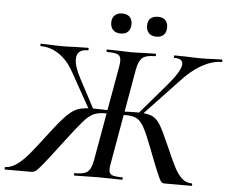

<svg xmlns="http://www.w3.org/2000/svg" viewBox="-86 -870 1120 934"><g transform="rotate(5 474.0 -403.0)"><path d="M311 -12Q343 -12 359.5 -18Q376 -24 384.5 -38.5Q393 -53 399 -83L481 -546Q484 -563 484 -575Q484 -598 470 -605.5Q456 -613 417 -613Q413 -613 413 -619Q413 -625 417 -625L467 -624Q507 -622 529 -622Q558 -622 604 -624L651 -625Q655 -625 655 -619Q655 -613 651 -613Q606 -613 588.5 -597.5Q571 -582 563 -539L482 -78Q478 -61 478 -45Q478 -25 491.5 -18.5Q505 -12 542 -12Q546 -12 546 -6Q546 0 542 0Q510 0 492 -1L424 -2L358 -1Q341 0 311 0Q308 0 308 -6Q308 -12 311 -12ZM-29 -12Q0 -13 28 -33Q56 -53 85 -87.5Q114 -122 167 -192Q217 -258 246.5 -287Q276 -316 303 -324.5Q330 -333 377 -333Q412 -333 472 -330L470 -312Q461 -313 452 -314Q443 -315 433 -315Q398 -315 375.5 -304Q353 -293 328 -264.5Q303 -236 249 -165Q184 -79 158 -47Q132 -15 122 -7.5Q112 0 101 0H-29Q-31 0 -31 -6Q-31 -12 -29 -12ZM94 -613Q90 -613 90 -619Q90 -625 93 -625L130 -624Q166 -622 198 -622Q226 -622 270 -624L322 -625Q326 -625 326 -619Q326 -613 322 -613Q268 -613 268 -565Q268 -529 298 -473L376 -326L358 -317L254 -503Q223 -558 181.5 -585.5Q140 -613 94 -613ZM664 -172Q639 -237 622.5 -266Q606 -295 586.5 -305Q567 -315 532 -315Q521 -315 512 -314Q503 -313 495 -312V-330Q555 -333 588 -333Q636 -333 660 -322.5Q684 -312 701 -284Q718 -256 749 -185Q779 -116 796 -83Q813 -50 833.5 -31Q854 -12 881 -12Q885 -12 885 -6Q885 0 882 0H750Q739 0 732.5 -8.5Q726 -17 708.5 -58.5Q691 -100 664 -172ZM591 -326 718 -474Q786 -553 786 -586Q786 -613 745 -613Q742 -613 742 -619Q742 -625 745 -625L801 -624Q843 -622 871 -622Q905 -622 941 -624L976 -625Q979 -625 979 -619Q979 -613 976 -613Q930 -613 878.5 -584Q827 -555 776 -498L605 -317ZM424 -758Q424 -780 437.5 -793Q451 -806 474 -806Q497 -806 510 -793.5Q523 -781 523 -758Q523 -734 510 -721Q497 -708 474 -708Q451 -708 437.5 -721Q424 -734 424 -758ZM599 -758Q599 -781 612 -793Q625 -805 649 -805Q672 -805 684.5 -792.5Q697 -780 697 -758Q697 -734 684.5 -721Q672 -708 649 -708Q625 -708 612 -721Q599 -734 599 -758Z"/></g></svg>

Font: Cormorant Garamond SemiBold
Style: Italic
Weight: 600
Italic angle: -10°
Designer: Christian Thalmann (Catharsis Fonts)
Foundry: Catharsis Fonts
Version: Version 4.000